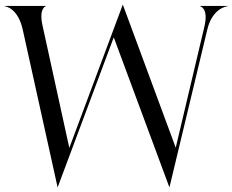

<svg xmlns="http://www.w3.org/2000/svg" viewBox="-42 -806 1013 838"><path d="M57.5 -675.5 209.5 12 454.5 -643 697.5 12 863 -678C884.5 -767.5 944 -778.5 951.5 -778.5V-780H831.5V-778.5C833.5 -778.5 869 -769 850 -689.5L725 -161.5L494 -786L260.5 -160.5L143.5 -695C127 -770 157 -779 158.5 -779V-780H-21.5V-778.5C-15 -778.5 37.5 -768 57.5 -675.5Z"/></svg>

Font: Beautique Display
Style: Regular
Weight: 400
Designer: Nhat-Quang Ngo
Version: Version 1.100;Glyphs 3.2.3 (3260)